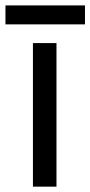

<svg xmlns="http://www.w3.org/2000/svg" viewBox="-38 -697 337 717"><path d="M172.9 0H85V-536.1H172.9ZM-17.6 -676.8H279.3V-606H-17.6Z"/></svg>

Font: NotoSans
Style: Regular
Weight: 400
Designer: Monotype Design team
Foundry: Monotype Imaging Inc.
Version: Version 1.04